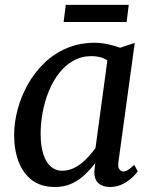

<svg xmlns="http://www.w3.org/2000/svg" viewBox="-20 -738 612 768"><path d="M454 -92.5Q450.5 -69.5 457.5 -60.8Q464.5 -52 473 -52Q482 -52 492.2 -58.5Q502.5 -65 517 -78.5L531 -53Q527 -46 512 -31Q497 -16 473.2 -3Q449.5 10 420 10Q391.5 10 374 -5Q356.5 -20 357.5 -54L361 -85.5Q343.5 -62.5 320.8 -40.5Q298 -18.5 268 -4.2Q238 10 199.5 10Q144.5 10 108.2 -17.2Q72 -44.5 54.2 -91.8Q36.5 -139 36.5 -197.5Q36.5 -247 50.2 -299Q64 -351 90.5 -398.8Q117 -446.5 156 -484.8Q195 -523 246.5 -545Q298 -567 361 -567Q384 -567 411.8 -561Q439.5 -555 460.5 -547L519 -566.5ZM409.5 -496.5Q396 -505.5 380 -509.5Q364 -513.5 346.5 -513.5Q306 -513.5 273.5 -495.2Q241 -477 216.5 -445.5Q192 -414 175.5 -373.8Q159 -333.5 150.8 -289.5Q142.5 -245.5 142.5 -203Q142.5 -154.5 153.2 -121.5Q164 -88.5 183.2 -71.8Q202.5 -55 228 -55Q251 -55 271 -63.8Q291 -72.5 307.8 -86.5Q324.5 -100.5 338 -116Q351.5 -131.5 362 -146ZM243 -718.5H495L486.5 -650H234.5Z"/></svg>

Font: Merriweather 20pt
Style: Italic
Weight: 400
Italic angle: -7.8°
Version: Version 2.101